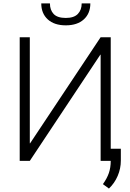

<svg xmlns="http://www.w3.org/2000/svg" viewBox="-20 -925 750 1104"><path d="M558.6 -710.9H616.7V0H558.6V-610.4L557.1 -610.8L151.4 0H93.3V-710.9H151.4V-101.1L152.8 -100.6ZM499.5 -905.3Q499.5 -847.7 461.9 -813.5Q424.3 -779.3 358.4 -779.3Q292 -779.3 254.6 -813.5Q217.3 -847.7 217.3 -905.3H267.1Q267.1 -867.2 288.6 -844.5Q310.1 -821.8 358.4 -821.8Q405.3 -821.8 427.5 -844.7Q449.7 -867.7 449.7 -905.3ZM674.8 -1.5Q674.8 44.4 656.7 86.4Q638.7 128.4 606.4 159.2L571.8 133.8Q595.2 101.1 606 69.8Q616.7 38.6 616.7 -0.5V-69.8H674.8Z"/></svg>

Font: Franko
Style: Light
Weight: 300
Designer: Google
Version: Version 1.200310; 2013